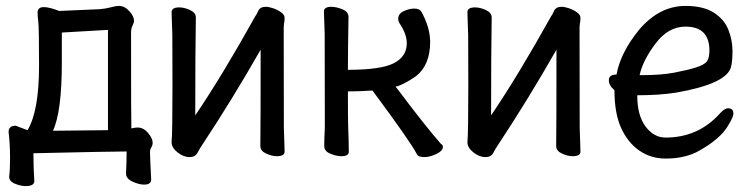

<svg xmlns="http://www.w3.org/2000/svg" viewBox="-20 -512 2540 649"><path d="M67 117Q50 117 30.5 109Q11 101 11 85Q14 62 14 22Q14 -26 9 -66Q9 -87 33 -87L73 -72Q112 -136 112 -291Q112 -417 109.5 -438Q107 -459 107 -469Q107 -488 128 -488Q147 -488 180 -475L318 -481Q340 -483 355.5 -487.5Q371 -492 382 -492Q401 -492 417 -474.5Q433 -457 433 -442Q433 -435 428 -425.5Q423 -416 423 -402Q423 -101 424 -81V-78Q437 -81 445 -81Q465 -81 480.5 -62.5Q496 -44 496 -30Q496 -21 491.5 -14Q487 -7 487 2Q487 17 491 95Q491 112 467 112Q450 112 428 102Q406 92 406 74Q408 36 408 0Q357 0 93 6Q93 58 96 100Q96 117 67 117ZM159 -70 345 -72V-411L189 -402V-301Q189 -134 159 -70Z M621 19Q600 19 580 3Q560 -13 560 -31Q563 -61 563 -225Q563 -374 562.5 -395Q562 -416 561 -438.5Q560 -461 560 -471Q560 -487 586 -487Q603 -487 622.5 -478Q642 -469 642 -453Q640 -335 640 -122Q731 -256 844 -459Q846 -460 852.5 -474.5Q859 -489 878 -489Q889 -489 903.5 -484Q918 -479 930 -470.5Q942 -462 942 -452Q942 -441 940.5 -434.5Q939 -428 939 -415Q939 -100 939.5 -79.5Q940 -59 941 -35Q942 -11 942 1Q942 16 915 16Q899 16 879.5 7Q860 -2 860 -18Q861 -81 861 -344Q764 -174 664 -23Q655 -10 647.5 4.5Q640 19 621 19Z M1414 19Q1394 19 1389 9Q1369 -31 1239 -206Q1194 -203 1156 -203Q1156 -100 1157 -79Q1159 -34 1159 1Q1159 16 1134 16Q1117 16 1096.5 7.5Q1076 -1 1076 -18Q1076 -43 1078 -81Q1078 -376 1077.5 -397Q1077 -418 1076 -440.5Q1075 -463 1075 -473Q1075 -489 1100 -489Q1117 -489 1137.5 -480.5Q1158 -472 1158 -455Q1156 -337 1156 -276Q1268 -276 1311.5 -298.5Q1355 -321 1355 -366Q1355 -396 1332 -431Q1326 -440 1326 -448Q1326 -466 1345 -474.5Q1364 -483 1380 -483Q1398 -483 1404 -473Q1434 -419 1434 -370Q1434 -293 1387 -255Q1342 -224 1317 -219L1326 -208Q1415 -89 1471 -25Q1477 -23 1477 -15Q1477 -2 1455 8.5Q1433 19 1414 19Z M1621 19Q1600 19 1580 3Q1560 -13 1560 -31Q1563 -61 1563 -225Q1563 -374 1562.5 -395Q1562 -416 1561 -438.5Q1560 -461 1560 -471Q1560 -487 1586 -487Q1603 -487 1622.5 -478Q1642 -469 1642 -453Q1640 -335 1640 -122Q1731 -256 1844 -459Q1846 -460 1852.5 -474.5Q1859 -489 1878 -489Q1889 -489 1903.5 -484Q1918 -479 1930 -470.5Q1942 -462 1942 -452Q1942 -441 1940.5 -434.5Q1939 -428 1939 -415Q1939 -100 1939.5 -79.5Q1940 -59 1941 -35Q1942 -11 1942 1Q1942 16 1915 16Q1899 16 1879.5 7Q1860 -2 1860 -18Q1861 -81 1861 -344Q1764 -174 1664 -23Q1655 -10 1647.5 4.5Q1640 19 1621 19Z M2230 24Q2180 24 2141 -3Q2102 -30 2079.5 -79.5Q2057 -129 2057 -207Q2038 -223 2038 -241Q2038 -260 2064 -260Q2077 -333 2139 -410Q2208 -492 2297 -492Q2357 -492 2392.5 -469.5Q2428 -447 2442 -411.5Q2456 -376 2456 -340Q2456 -305 2451 -286Q2437 -229 2266 -199Q2209 -190 2134 -190Q2134 -122 2162 -84.5Q2190 -47 2230 -47Q2340 -47 2413 -128Q2429 -146 2441 -146Q2459 -146 2459 -128Q2459 -118 2445 -94Q2417 -41 2333 3Q2289 24 2230 24ZM2142 -258H2150Q2215 -258 2259.5 -266.5Q2304 -275 2332.5 -284Q2361 -293 2369.5 -304.5Q2378 -316 2378 -341Q2378 -422 2297 -422Q2239 -422 2196 -365Q2153 -308 2142 -258Z"/></svg>

Font: LXGW WenKai Mono TC
Style: Bold
Weight: 700
Designer: LXGW / Fontworks Inc.
Foundry: LXGW / Fontworks Inc.
Version: Version 1.330